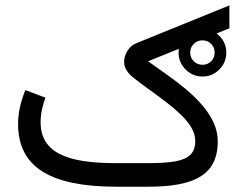

<svg xmlns="http://www.w3.org/2000/svg" viewBox="-20 -705 915 725"><path d="M698.2 -506.3Q698.2 -525.9 711.7 -539.3Q725.1 -552.7 744.6 -552.7Q764.2 -552.7 777.3 -539.3Q790.5 -525.9 790.5 -506.3Q790.5 -486.8 777.3 -473.6Q764.2 -460.4 744.6 -460.4Q725.1 -460.4 711.7 -473.6Q698.2 -486.8 698.2 -506.3ZM654.3 -506.3Q654.3 -469.2 680.9 -442.6Q707.5 -416 744.6 -416Q781.7 -416 808.1 -442.6Q834.5 -469.2 834.5 -506.3Q834.5 -543.5 808.1 -569.8Q781.7 -596.2 744.6 -596.2Q707.5 -596.2 680.9 -569.8Q654.3 -543.5 654.3 -506.3ZM541 0Q631.8 0 689.5 -17.6Q747.1 -35.2 774.7 -72.8Q802.2 -110.4 802.2 -170.9Q802.2 -209 785.9 -243.7Q769.5 -278.3 741.9 -309.8Q714.4 -341.3 680.2 -369.6Q646 -397.9 609.4 -423.8Q572.8 -449.7 539.1 -473.6L846.2 -598.1V-684.6L495.1 -542Q472.7 -532.7 460.7 -512.2Q448.7 -491.7 448.7 -471.2Q448.7 -454.6 457.5 -440.2Q466.3 -425.8 481.9 -413.1Q510.7 -390.1 543.2 -366.9Q575.7 -343.8 606.4 -320.3Q637.2 -296.9 662.4 -272.7Q687.5 -248.5 702.4 -223.6Q717.3 -198.7 717.3 -172.9Q717.3 -139.6 699.5 -121.3Q681.6 -103 642.8 -95.9Q604 -88.9 540.5 -88.9H417.5Q346.7 -88.9 293.5 -97.2Q240.2 -105.5 204.8 -123.8Q169.4 -142.1 151.4 -171.6Q133.3 -201.2 133.3 -244.1Q133.3 -266.1 138.4 -290.5Q143.6 -314.9 151.4 -336.4L75.7 -364.7Q63.5 -335 55.9 -302.7Q48.3 -270.5 48.3 -236.8Q48.3 -175.3 71.5 -130.6Q94.7 -85.9 140.9 -57.1Q187 -28.3 256.3 -14.2Q325.7 0 417.5 0Z"/></svg>

Font: Vazirmatn RD NL
Style: Regular
Weight: 400
Designer: Saber Rastikerdar
Foundry: Saber Rastikerdar
Version: Version 32.101